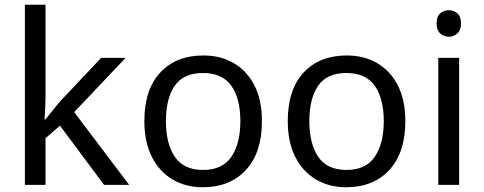

<svg xmlns="http://www.w3.org/2000/svg" viewBox="-20 -780 2042 810"><path d="M172 -363Q172 -347 170.5 -321Q169 -295 168 -276H172Q178 -284 190 -299Q202 -314 214.5 -329.5Q227 -345 236 -355L407 -536H510L293 -307L525 0H419L233 -250L172 -197V0H85V-760H172Z M1085 -269Q1085 -136 1017.5 -63Q950 10 835 10Q764 10 708.5 -22.5Q653 -55 621 -117.5Q589 -180 589 -269Q589 -402 656 -474Q723 -546 838 -546Q911 -546 966.5 -513.5Q1022 -481 1053.5 -419.5Q1085 -358 1085 -269ZM680 -269Q680 -174 717.5 -118.5Q755 -63 837 -63Q918 -63 956 -118.5Q994 -174 994 -269Q994 -364 956 -418Q918 -472 836 -472Q754 -472 717 -418Q680 -364 680 -269Z M1690 -269Q1690 -136 1622.5 -63Q1555 10 1440 10Q1369 10 1313.5 -22.5Q1258 -55 1226 -117.5Q1194 -180 1194 -269Q1194 -402 1261 -474Q1328 -546 1443 -546Q1516 -546 1571.5 -513.5Q1627 -481 1658.5 -419.5Q1690 -358 1690 -269ZM1285 -269Q1285 -174 1322.5 -118.5Q1360 -63 1442 -63Q1523 -63 1561 -118.5Q1599 -174 1599 -269Q1599 -364 1561 -418Q1523 -472 1441 -472Q1359 -472 1322 -418Q1285 -364 1285 -269Z M1874 -737Q1894 -737 1909.5 -723.5Q1925 -710 1925 -681Q1925 -653 1909.5 -639Q1894 -625 1874 -625Q1852 -625 1837 -639Q1822 -653 1822 -681Q1822 -710 1837 -723.5Q1852 -737 1874 -737ZM1917 -536V0H1829V-536Z"/></svg>

Font: Noto Sans Anatolian Hieroglyphs
Style: Regular
Weight: 400
Designer: Monotype Design Team
Foundry: Monotype Imaging Inc.
Version: Version 2.001; ttfautohint (v1.8.4.7-5d5b)